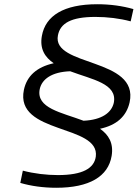

<svg xmlns="http://www.w3.org/2000/svg" viewBox="-20 -722 651 908"><path d="M178 -552C167 -490 193 -451 234 -423C154 -405 107 -363 93 -297C49 -85 454 -136 433 19C425 74 371 106 254 106C200 106 141 99 88 85L76 143C127 158 185 166 246 166C402 166 492 113 508 15C518 -46 493 -85 453 -113C532 -130 578 -172 593 -238C639 -451 224 -405 254 -555C265 -612 316 -642 431 -642C488 -642 546 -635 598 -621L611 -679C559 -694 501 -702 440 -702C282 -702 195 -648 178 -552ZM168 -301C178 -347 224 -382 312 -385C415 -346 537 -327 518 -235C507 -189 462 -155 375 -151C272 -190 149 -210 168 -301Z"/></svg>

Font: LT Wave Light
Style: Italic
Weight: 300
Designer: Daniel Lyons
Version: Version 2.5 (Glyphs App)